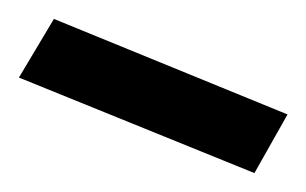

<svg xmlns="http://www.w3.org/2000/svg" viewBox="-40 -779 324 203"><path d="M-20 -697 17 -759 264 -658 229 -596Z"/></svg>

Font: ZCOOL KuaiLe
Style: Regular
Weight: 400
Designer: Lui Bingke
Foundry: ZCOOL
Version: Version 2.000